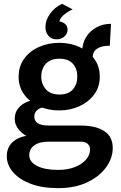

<svg xmlns="http://www.w3.org/2000/svg" viewBox="-20 -720 622 991"><path d="M280 251.1Q196.5 251.1 137.3 228.2Q78 205.2 46.6 167.8Q15.1 130.4 15.1 86.9Q15.1 35.3 52.6 7.2Q90 -21 147 -21L233.1 11.1Q184.2 11.1 157.7 29.6Q131.1 48.1 131.1 81Q131.1 115.6 170.8 136.2Q210.5 156.9 280 156.9Q330.5 156.9 367.6 141.8Q404.6 126.8 424.8 102.8Q444.9 78.9 444.9 52Q444.9 34.1 432.9 22.6Q420.9 11.1 396 11.1H233.1Q184.1 11.1 143.9 -4.7Q103.6 -20.6 79.9 -47.4Q56.1 -74.2 56.1 -107.1Q56.1 -137.6 73.1 -159.8Q90.1 -182 119.3 -194Q148.5 -206 184.9 -206L215 -167Q200.5 -167 187.2 -161.3Q173.9 -155.6 165.5 -144.6Q157.1 -133.5 157.1 -117Q157.1 -96.9 174.1 -84.4Q191.2 -72 233.1 -72H396Q473.5 -72 517.7 -43.6Q561.9 -15.2 561.9 44.1Q561.9 96.4 527.5 143.8Q493 191.2 429.7 221.2Q366.5 251.1 280 251.1ZM286 -150Q228.5 -150 180.8 -171.6Q133.2 -193.3 104.6 -232.4Q76.1 -271.5 76.1 -324Q76.1 -377.5 104.6 -416.9Q133.2 -456.3 180.8 -477.6Q228.5 -499 286 -499Q342.1 -499 389.7 -477.6Q437.2 -456.3 466.1 -416.9Q495 -377.5 495 -324Q495 -271.5 466.1 -232.4Q437.2 -193.3 389.7 -171.6Q342.1 -150 286 -150ZM286.9 -232.1Q332.9 -232.1 356 -258.5Q379 -285 379 -324Q379 -366 355.8 -391.5Q332.7 -416.9 286 -416.9Q241.2 -416.9 217.2 -391.5Q193.1 -366 193.1 -324Q193.1 -285 217.3 -258.5Q241.5 -232.1 286.9 -232.1ZM458.1 -421.1 404 -451.9Q404 -495.6 424.2 -528.2Q444.3 -560.8 478.2 -579Q512.1 -597.1 552.9 -597.1L546.9 -484Q503.6 -484 480.9 -468.6Q458.1 -453.3 458.1 -421.1ZM300.3 -700.3 354.6 -671.9Q330 -660.1 311.5 -645.2Q293 -630.4 286 -609.8Q305 -606.8 317.5 -594.9Q330 -582.9 328.5 -563.7Q327.3 -544 311.3 -530.5Q295.4 -517 272.5 -517Q244.4 -517 228.6 -537Q212.9 -556.9 214.6 -586.4Q216.4 -618 239 -649.8Q261.5 -681.5 300.3 -700.3Z"/></svg>

Font: Karla
Style: Regular
Weight: 400
Designer: Jonathan Pinhorn
Version: Version 2.004;gftools[0.9.33]